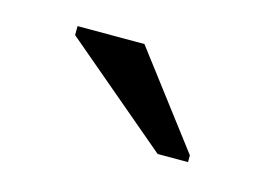

<svg xmlns="http://www.w3.org/2000/svg" viewBox="-38 -801 409 280"><g transform="rotate(15 166.5 -661.0)"><path d="M258.8 -585.9H212.9L51.8 -722.2V-735.8H152.8L258.8 -596.2Z"/></g></svg>

Font: Libra Sans Modern
Style: Regular
Weight: 400
Foundry: Stefan Peev, Context Ltd
Version: Version 1.000